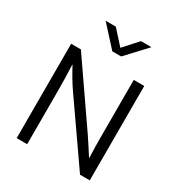

<svg xmlns="http://www.w3.org/2000/svg" viewBox="-195 -977 1037 1110"><g transform="rotate(30 323.5 -422.5)"><path d="M186 -845H254L338 -752L422 -845H492L367 -711H308ZM80 -630H145L426 -223L463 -167L499 -111H501Q499 -148 498.5 -184.5Q498 -221 498 -258V-630H568V0H503L228 -395Q207 -425 186.5 -459.5Q166 -494 148 -528H146Q148 -483 149 -439.5Q150 -396 150 -351V0H80Z"/></g></svg>

Font: Mukta Light
Style: Regular
Weight: 300
Designer: Girish Dalvi and Yashodeep Gholap
Foundry: Ek Type
Version: Version 2.538;PS 1.002;hotconv 16.6.51;makeotf.lib2.5.65220;